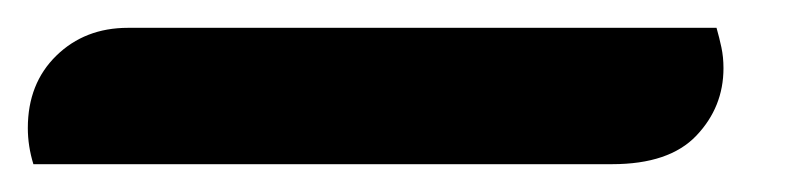

<svg xmlns="http://www.w3.org/2000/svg" viewBox="-60 21 580 138"><path d="M-36 139Q-40 126 -40 113Q-40 81 -19.5 61Q1 41 32 41H455Q457 48 458.5 55Q460 62 460 70Q460 98 440.5 118.5Q421 139 380 139Z"/></svg>

Font: Sansita Swashed Light
Style: Bold
Weight: 700
Version: Version 1.003